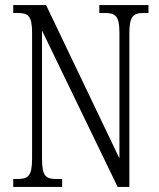

<svg xmlns="http://www.w3.org/2000/svg" viewBox="-20 -734 626 754"><path d="M32 0H224V-31H203C160 -31 145 -41 145 -111V-614L442 0H488V-603C488 -672 504 -683 546 -683H563V-714H370V-683H391C433 -683 449 -672 449 -605V-112L161 -714H32V-683H48C90 -683 106 -673 106 -605V-111C106 -41 90 -31 46 -31H32Z"/></svg>

Font: Noto Serif Bengali ExtraCondensed Light
Style: Regular
Weight: 300
Width: 2
Designer: Juan Bruce, Universal Thirst, Indian Type Foundry and the Monotype Design Team.
Foundry: Monotype Imaging Inc.
Version: Version 2.003